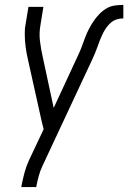

<svg xmlns="http://www.w3.org/2000/svg" viewBox="-20 -548 540 783"><path d="M67 215 68 208Q73 182 80 156Q87 130 98 106L158 -21L150 -53L94 -305Q88 -330 84.5 -356.5Q81 -383 81 -410Q81 -419 81.5 -428Q82 -437 84 -447L96 -520H157L145 -446Q139 -413 143 -380.5Q147 -348 154 -317L199 -108L301 -328Q309 -345 315 -362Q321 -379 327.5 -396Q334 -413 342.5 -429.5Q351 -446 361.5 -461.5Q372 -477 385 -490.5Q398 -504 414 -513.5Q430 -523 448 -525.5Q466 -528 483 -528V-473Q470 -473 456.5 -469Q443 -465 432 -455.5Q421 -446 412.5 -433.5Q404 -421 398 -408.5Q392 -396 387 -383Q382 -370 377.5 -357Q373 -344 367.5 -331Q362 -318 356 -305L153 129Q144 148 138.5 168Q133 188 129 208L128 215Z"/></svg>

Font: Iosevka Term Curly Lt Obl
Style: Regular
Weight: 300
Italic angle: -9°
Designer: Belleve Invis
Foundry: Belleve Invis
Version: Version 32.3.0